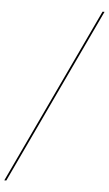

<svg xmlns="http://www.w3.org/2000/svg" viewBox="-137 -799 544 958"><g transform="rotate(5 134.5 -319.5)"><path d="M-78 121 337 -760H347L-68 121Z"/></g></svg>

Font: Noto Serif Display Medium
Style: Italic
Weight: 500
Italic angle: -12°
Designer: Monotype Design Team
Foundry: Monotype Imaging Inc.
Version: Version 2.009